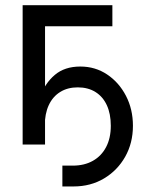

<svg xmlns="http://www.w3.org/2000/svg" viewBox="-20 -542 557 720"><path d="M213.9 157.2V79.1H252.9Q296.4 79.1 328.4 61Q360.4 43 377.9 9.5Q395.5 -23.9 395.5 -70.3Q395.5 -115.2 380.6 -147.5Q365.7 -179.7 337.9 -197Q310.1 -214.4 271.5 -214.4Q233.4 -214.4 205.6 -197Q177.7 -179.7 162.8 -147.5Q147.9 -115.2 147.9 -70.3H112.8Q112.8 -127.4 130.4 -178.2Q147.9 -229 185.1 -260.7Q222.2 -292.5 281.2 -292.5Q337.4 -292.5 381.8 -262.7Q426.3 -232.9 452.4 -182.6Q478.5 -132.3 478.5 -70.3Q478.5 -5.9 449.5 45.7Q420.4 97.2 370.1 127.2Q319.8 157.2 255.9 157.2ZM401.4 -522.5V-443.4H148.9V0H64.9V-522.5Z"/></svg>

Font: Inter 28pt
Style: Regular
Weight: 400
Designer: Rasmus Andersson
Foundry: rsms
Version: Version 4.001;git-66647c0bb